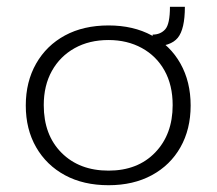

<svg xmlns="http://www.w3.org/2000/svg" viewBox="-20 -538 640 566"><path d="M300 8Q226 8 171.5 -21.5Q117 -51 86.5 -104Q56 -157 56 -227Q56 -297 86.5 -350.5Q117 -404 171.5 -433.5Q226 -463 300 -463Q373 -463 427.5 -433.5Q482 -404 512 -350.5Q542 -297 542 -227Q542 -157 512 -104Q482 -51 427.5 -21.5Q373 8 300 8ZM300 -35Q386 -35 437.5 -88.5Q489 -142 489 -228Q489 -287 465 -330Q441 -373 398 -396.5Q355 -420 300 -420Q243 -420 200 -396Q157 -372 133 -329Q109 -286 109 -228Q109 -140 161.5 -87.5Q214 -35 300 -35ZM525 -518Q525 -452 504 -426.5Q483 -401 430 -401V-436Q453 -436 467 -451.5Q481 -467 481 -518Z"/></svg>

Font: Inconsolata Expanded Light
Style: Regular
Weight: 300
Width: 7
Monospace: yes
Designer: Raph Levien, Cyreal, Brenton Simpson
Foundry: Raph Levien, Cyreal, Google
Version: Version 3.001; ttfautohint (v1.8.2.53-6de2)